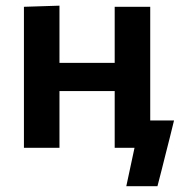

<svg xmlns="http://www.w3.org/2000/svg" viewBox="-20 -522 642 678"><path d="M64.5 0V-498L190 -502V-300H385V-498H510.5V-96.5H594.5Q587 -67 580 -37.5Q572.5 -7.5 565 21.5Q558 49.5 550.8 78.2Q543.5 107 536 135.5H426L455 0H385V-200.5H190V0Z"/></svg>

Font: Heraclito SemiBold
Style: Regular
Weight: 600
Designer: Kostas Bartsokas (font) & Cristiano Sobral (main changes)
Foundry: Kostas Bartsokas (font) & Cristiano Sobral (main changes)
Version: Version 1.00;July 8, 2020;FontCreator 13.0.0.2655 64-bit